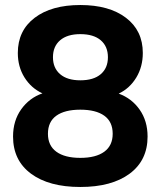

<svg xmlns="http://www.w3.org/2000/svg" viewBox="-20 -735 640 765"><path d="M300 -106Q362 -106 395.5 -130.5Q429 -155 429 -202Q429 -250 395.5 -274Q362 -298 300 -298Q238 -298 204.5 -274Q171 -250 171 -202Q171 -155 204.5 -130.5Q238 -106 300 -106ZM300 -415Q353 -415 381.5 -439.5Q410 -464 410 -507Q410 -550 381.5 -574.5Q353 -599 300 -599Q248 -599 219.5 -574.5Q191 -550 191 -507Q191 -464 219.5 -439.5Q248 -415 300 -415ZM300 10Q175 10 103.5 -43Q32 -96 32 -191Q32 -254 64.5 -299.5Q97 -345 149 -363Q104 -384 77.5 -426.5Q51 -469 51 -524Q51 -613 118 -664Q185 -715 300 -715Q415 -715 482 -664Q549 -613 549 -524Q549 -469 523 -426Q497 -383 453 -362Q505 -343 536.5 -298Q568 -253 568 -191Q568 -96 496.5 -43Q425 10 300 10Z"/></svg>

Font: Chiron GoRound TC
Style: Bold
Weight: 700
Designer: Ryoko NISHIZUKA 西塚涼子 (kana, bopomofo & ideographs); Paul D. Hunt (Latin, Greek & Cyrillic); Sandoll Communications 산돌커뮤니
Foundry: Adobe
Version: Version 1.000;hotconv 1.1.1;makeotfexe 2.6.0